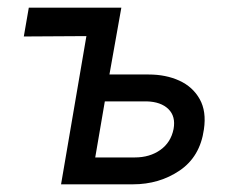

<svg xmlns="http://www.w3.org/2000/svg" viewBox="-20 -480 601 500"><path d="M205 -386 42 -385 55 -460H296L265 -286H367Q412 -286 447 -270Q482 -254 500 -222Q518 -190 511 -143Q501 -72 448 -36Q395 0 326 0H139ZM362 -216H253L228 -70H331Q370 -70 397.5 -89.5Q425 -109 432 -144Q438 -177 418.5 -196Q399 -215 362 -216Z"/></svg>

Font: Jost*
Style: Italic
Weight: 400
Italic angle: -10°
Version: Version 3.7